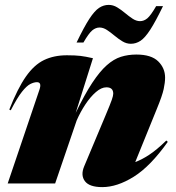

<svg xmlns="http://www.w3.org/2000/svg" viewBox="-20 -750 720 785"><path d="M24 -299 18 -302Q52 -388.5 85.8 -436.8Q119.5 -485 160 -504.5Q200.5 -524 253.5 -524Q287.5 -524 308.5 -521.5Q329.5 -519 360 -512L289.5 -288.5Q326 -364 357 -411Q388 -458 416.5 -483.2Q445 -508.5 474.5 -517.8Q504 -527 537.5 -527Q598.5 -527 626.8 -499.2Q655 -471.5 655 -432.5Q655 -412.5 649.2 -385.8Q643.5 -359 621.5 -305.5L533 -87.5Q558.5 -96.5 589.5 -116.8Q620.5 -137 660 -175.5L666 -170Q595 -70 527 -27.5Q459 15 398 15Q345.5 15 327.2 -9.2Q309 -33.5 324 -69.5L411.5 -278Q431.5 -325.5 437.2 -342.2Q443 -359 443 -367Q443 -393 415 -393Q394.5 -393 372 -373.5Q349.5 -354 329 -323Q308.5 -292 293.5 -257.5L205.5 0H11.5L141 -382.5Q152 -414 131 -414Q119 -414 104 -406.5Q89 -399 69.8 -374.8Q50.5 -350.5 24 -299ZM646.5 -725Q616 -662 594.5 -628.8Q573 -595.5 554.5 -583.2Q536 -571 515 -571Q497 -571 480.5 -581Q464 -591 448.2 -604.2Q432.5 -617.5 417.2 -627.5Q402 -637.5 387 -637.5Q371.5 -637.5 357.2 -625.8Q343 -614 321 -576H293Q323.5 -639.5 345 -672.5Q366.5 -705.5 385 -717.8Q403.5 -730 424.5 -730Q442.5 -730 459 -720Q475.5 -710 491.2 -696.8Q507 -683.5 522.2 -673.5Q537.5 -663.5 552.5 -663.5Q568.5 -663.5 582.5 -675.2Q596.5 -687 618.5 -725Z"/></svg>

Font: Newsreader 72pt ExtraBold
Style: Italic
Weight: 800
Italic angle: -17°
Designer: Hugues Gentile
Foundry: Production Type
Version: Version 1.003; ttfautohint (v1.8.3)